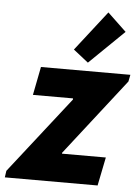

<svg xmlns="http://www.w3.org/2000/svg" viewBox="-76 -849 651 892"><g transform="rotate(5 250.0 -402.5)"><path d="M-15.1 -30.8 264.2 -387.7V-393.1H77.1L103 -525.4H520L513.7 -493.7L235.4 -136.7V-132.8H439.9L413.1 0H-19.5ZM248.5 -619.6 393.1 -805.2 480.5 -722.2 318.4 -564.5Z"/></g></svg>

Font: Reddit Sans Vanilla ExtraBold
Style: Italic
Weight: 800
Italic angle: -11.25°
Designer: Stephen Hutchings
Version: Version 1.013